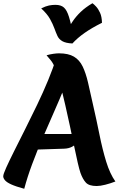

<svg xmlns="http://www.w3.org/2000/svg" viewBox="-39 -1135 735 1188"><path d="M399 -711Q386 -659 358 -590Q330 -521 295.5 -443Q261 -365 225.5 -282.5Q190 -200 160 -119.5Q130 -39 111 33Q59 19 30.5 6Q2 -7 -8.5 -20Q-19 -33 -19 -44Q-19 -57 -0.5 -98Q18 -139 48.5 -200Q79 -261 116 -334.5Q153 -408 190.5 -486Q228 -564 259 -639Q290 -714 309 -777ZM459 -65Q452 -85 442 -128Q432 -171 420 -229.5Q408 -288 394 -353.5Q380 -419 365 -484.5Q350 -550 334.5 -608Q319 -666 304 -708Q291 -743 275 -762Q259 -781 249 -793Q270 -799 290.5 -802Q311 -805 326 -805Q384 -805 418.5 -784.5Q453 -764 472.5 -723.5Q492 -683 505.5 -625Q519 -567 535 -494Q558 -394 576.5 -302Q595 -210 618 -135Q641 -60 675 -12Q644 0 612.5 8Q581 16 559 16Q512 16 492.5 -5Q473 -26 459 -65ZM187 -306H456Q453 -278 440.5 -258Q428 -238 407 -227Q386 -216 358 -215L142 -208ZM533 -1115Q542 -1109 555.5 -1094.5Q569 -1080 580 -1056Q591 -1032 592 -994Q528 -962 484 -931Q440 -900 409 -866Q368 -868 347 -880Q326 -892 316.5 -912.5Q307 -933 297.5 -959.5Q288 -986 270.5 -1017.5Q253 -1049 216 -1083Q244 -1097 264 -1101Q284 -1105 304 -1105Q338 -1105 356.5 -1088.5Q375 -1072 388 -1030Q401 -988 415 -912L373 -943Q392 -975 411.5 -1004Q431 -1033 460 -1061Q489 -1089 533 -1115Z"/></svg>

Font: Merienda ExtraBold
Style: Regular
Weight: 800
Designer: Eduardo Rodriguez Tunni
Foundry: Eduardo Rodriguez Tunni
Version: Version 2.001